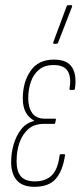

<svg xmlns="http://www.w3.org/2000/svg" viewBox="-20 -715 318 741"><path d="M113 6Q67 6 45 -19Q23 -44 23 -90Q23 -124 32.5 -157Q42 -190 61 -215Q80 -240 111 -248V-250Q91 -261 79.5 -281.5Q68 -302 68 -335Q68 -398 98 -441.5Q128 -485 188 -485Q240 -485 258.5 -454.5Q277 -424 269 -372Q268 -368 264 -368H251Q248 -368 248 -372Q256 -415 242 -439.5Q228 -464 187 -464Q152 -464 130.5 -446Q109 -428 99 -399Q89 -370 89 -336Q89 -300 104.5 -278.5Q120 -257 153 -257H192Q196 -257 196 -254L193 -240Q193 -237 190 -237H150Q112 -237 89 -216.5Q66 -196 55 -164Q44 -132 44 -93Q44 -53 61 -34Q78 -15 115 -15Q157 -15 180.5 -39Q204 -63 210 -116Q212 -120 215 -120H228Q231 -120 231 -116Q222 -55 195 -24.5Q168 6 113 6ZM188 -546Q186 -546 185.5 -547.5Q185 -549 186 -553L237 -690Q238 -693 239 -694Q240 -695 243 -695H255Q257 -695 258 -693.5Q259 -692 258 -689L204 -550Q203 -546 197 -546Z"/></svg>

Font: Sofia Sans Extra Condensed Thin
Style: Italic
Weight: 250
Italic angle: -9°
Version: Version 4.100